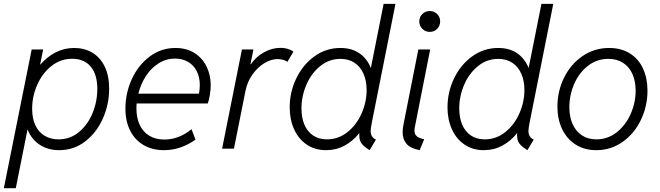

<svg xmlns="http://www.w3.org/2000/svg" viewBox="-39 -772 3429 997"><path d="M125.5 -515.1H185.1L169.4 -437H170.9Q205.6 -477.5 250.2 -500.2Q294.9 -522.9 346.7 -522.9Q398.9 -522.9 439.9 -498.8Q481 -474.6 504.4 -427Q527.8 -379.4 527.8 -311.5Q527.8 -230.5 495.4 -157Q462.9 -83.5 403.6 -37.8Q344.2 7.8 268.6 7.8Q210.9 7.8 168 -19.8Q125 -47.4 104 -100.1L43 205.1H-19ZM466.3 -310.1Q466.3 -385.3 432.1 -426Q397.9 -466.8 335.9 -466.8Q275.4 -466.8 228 -429.2Q180.7 -391.6 154.3 -331.5Q127.9 -271.5 127.9 -207.5Q127.9 -156.7 145 -120.8Q162.1 -85 193.1 -66.7Q224.1 -48.3 265.1 -48.3Q325.2 -48.3 371.1 -86.4Q417 -124.5 441.7 -184.8Q466.3 -245.1 466.3 -310.1Z M612.3 -208Q612.3 -288.6 645.5 -361.1Q678.7 -433.6 738 -478.3Q797.4 -522.9 872.1 -522.9Q928.7 -522.9 970.2 -497.1Q1011.7 -471.2 1033.4 -427Q1055.2 -382.8 1055.2 -329.1Q1055.2 -305.7 1050.5 -278.1Q1045.9 -250.5 1040 -234.9H670.4Q669.4 -218.3 669.4 -209.5Q669.4 -160.6 686.3 -124Q703.1 -87.4 735.8 -67.4Q768.6 -47.4 814.5 -47.4Q889.6 -47.4 955.6 -101.1L976.1 -46.9Q941.9 -22 900.1 -7.1Q858.4 7.8 812 7.8Q752 7.8 706.8 -18.6Q661.6 -44.9 637 -93.5Q612.3 -142.1 612.3 -208ZM994.1 -285.6Q998.5 -309.1 998.5 -330.1Q998.5 -370.6 982.9 -401.9Q967.3 -433.1 938.2 -450.4Q909.2 -467.8 870.1 -467.8Q823.7 -467.8 784.7 -443.1Q745.6 -418.5 718.8 -377.2Q691.9 -335.9 679.2 -285.6Z M1217.3 -515.1H1276.9L1261.7 -438.5H1263.7Q1290 -477.1 1331.5 -500.2Q1373 -523.4 1416.5 -523.4Q1439.5 -523.4 1458 -517.3Q1476.6 -511.2 1484.4 -503.4L1453.1 -450.2Q1447.8 -456.5 1432.6 -460.9Q1417.5 -465.3 1402.3 -465.3Q1368.7 -465.3 1333.5 -443.8Q1298.3 -422.4 1271.7 -384.8Q1245.1 -347.2 1235.8 -300.8L1175.8 0H1114.3Z M1826.7 -69.3Q1826.7 -77.1 1827.1 -81.1Q1793.5 -39.1 1749.8 -15.6Q1706.1 7.8 1654.3 7.8Q1597.2 7.8 1554.4 -20.8Q1511.7 -49.3 1488.5 -100.1Q1465.3 -150.9 1465.3 -214.8Q1465.3 -293.5 1499.3 -364.5Q1533.2 -435.5 1593.5 -479.2Q1653.8 -522.9 1728.5 -522.9Q1787.1 -522.9 1826.9 -495.6Q1866.7 -468.3 1886.7 -418.9L1953.1 -752H2014.6L1891.1 -131.8Q1885.7 -104 1885.7 -91.8Q1885.7 -76.7 1891.8 -65.7Q1897.9 -54.7 1913.1 -46.9L1880.4 7.8Q1851.1 -10.3 1838.9 -26.4Q1826.7 -42.5 1826.7 -69.3ZM1864.7 -304.7Q1864.7 -353 1848.4 -389.6Q1832 -426.3 1801.5 -446.3Q1771 -466.3 1729 -466.3Q1670.4 -466.3 1624 -429Q1577.6 -391.6 1552 -332Q1526.4 -272.5 1526.4 -209Q1526.4 -161.1 1541.7 -124.8Q1557.1 -88.4 1586.9 -68.4Q1616.7 -48.3 1659.2 -48.3Q1717.8 -48.3 1764.9 -85.7Q1812 -123 1838.4 -182.4Q1864.7 -241.7 1864.7 -304.7Z M2051.8 -85.4Q2051.8 -106 2057.1 -130.4L2133.3 -515.1H2194.8L2115.2 -112.3Q2113.3 -103 2113.3 -94.2Q2113.3 -79.1 2119.9 -70.3Q2126.5 -61.5 2136.7 -57.1Q2147 -52.7 2163.6 -48.8L2140.1 7.8Q2092.3 -1.5 2072 -25.1Q2051.8 -48.8 2051.8 -85.4ZM2138.2 -660.6Q2138.2 -683.6 2154.1 -699.2Q2169.9 -714.8 2192.4 -714.8Q2215.3 -714.8 2231 -699.2Q2246.6 -683.6 2246.6 -660.6Q2246.6 -638.2 2231 -622.3Q2215.3 -606.4 2192.4 -606.4Q2169.9 -606.4 2154.1 -622.3Q2138.2 -638.2 2138.2 -660.6Z M2646 -69.3Q2646 -77.1 2646.5 -81.1Q2612.8 -39.1 2569.1 -15.6Q2525.4 7.8 2473.6 7.8Q2416.5 7.8 2373.8 -20.8Q2331.1 -49.3 2307.9 -100.1Q2284.7 -150.9 2284.7 -214.8Q2284.7 -293.5 2318.6 -364.5Q2352.5 -435.5 2412.8 -479.2Q2473.1 -522.9 2547.9 -522.9Q2606.4 -522.9 2646.2 -495.6Q2686 -468.3 2706.1 -418.9L2772.5 -752H2834L2710.4 -131.8Q2705.1 -104 2705.1 -91.8Q2705.1 -76.7 2711.2 -65.7Q2717.3 -54.7 2732.4 -46.9L2699.7 7.8Q2670.4 -10.3 2658.2 -26.4Q2646 -42.5 2646 -69.3ZM2684.1 -304.7Q2684.1 -353 2667.7 -389.6Q2651.4 -426.3 2620.8 -446.3Q2590.3 -466.3 2548.3 -466.3Q2489.7 -466.3 2443.4 -429Q2397 -391.6 2371.3 -332Q2345.7 -272.5 2345.7 -209Q2345.7 -161.1 2361.1 -124.8Q2376.5 -88.4 2406.2 -68.4Q2436 -48.3 2478.5 -48.3Q2537.1 -48.3 2584.2 -85.7Q2631.3 -123 2657.7 -182.4Q2684.1 -241.7 2684.1 -304.7Z M2855.5 -218.3Q2855.5 -298.3 2889.9 -368.4Q2924.3 -438.5 2985.8 -480.7Q3047.4 -522.9 3124 -522.9Q3186.5 -522.9 3231.7 -494.6Q3276.9 -466.3 3300 -416Q3323.2 -365.7 3323.2 -301.8Q3323.2 -221.2 3289.3 -149.9Q3255.4 -78.6 3194.3 -35.4Q3133.3 7.8 3057.1 7.8Q2995.1 7.8 2949.5 -21.7Q2903.8 -51.3 2879.6 -102.5Q2855.5 -153.8 2855.5 -218.3ZM3261.7 -301.8Q3261.7 -350.1 3245.1 -387.5Q3228.5 -424.8 3196.5 -445.6Q3164.6 -466.3 3120.1 -466.3Q3060.5 -466.3 3014.4 -430.4Q2968.3 -394.5 2942.9 -336.7Q2917.5 -278.8 2917.5 -215.3Q2917.5 -166.5 2933.8 -128.9Q2950.2 -91.3 2981.9 -69.8Q3013.7 -48.3 3058.1 -48.3Q3116.7 -48.3 3163.3 -85Q3210 -121.6 3235.8 -180.2Q3261.7 -238.8 3261.7 -301.8Z"/></svg>

Font: Reddit Sans Fudge Light Italic
Style: Regular
Weight: 300
Italic angle: -11.25°
Designer: Stephen Hutchings
Version: Version 1.013